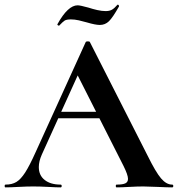

<svg xmlns="http://www.w3.org/2000/svg" viewBox="-28 -811 770 831"><path d="M233 -327H439L446 -299H218ZM717 0Q697 0 655 -2Q611 -4 592 -4Q567 -4 531 -2Q497 0 477 0Q473 0 473 -6Q473 -12 477 -12Q503 -12 514.5 -17.5Q526 -23 526 -37Q526 -54 506 -94L303 -495L352 -581L153 -142Q140 -113 140 -88Q140 -52 165.5 -32Q191 -12 234 -12Q239 -12 239 -6Q239 0 234 0Q216 0 182 -2Q144 -4 116 -4Q89 -4 51 -2Q17 0 -4 0Q-8 0 -8 -6Q-8 -12 -4 -12Q24 -12 43 -23.5Q62 -35 81 -64.5Q100 -94 126 -152L343 -629Q345 -632 352 -632Q360 -632 361 -629L611 -137Q646 -66 669 -39Q692 -12 717 -12Q722 -12 722 -6Q722 0 717 0ZM480 -790 482 -791Q484 -791 486 -788Q488 -785 487 -783Q460 -735 443.5 -719Q427 -703 404 -703Q385 -703 348 -714Q331 -719 313 -723Q295 -727 279 -727Q260 -727 252 -722Q244 -717 228 -700H227Q224 -700 221.5 -702.5Q219 -705 221 -707Q266 -788 308 -788Q319 -788 355 -778Q373 -772 393 -767.5Q413 -763 429 -763Q446 -763 456.5 -769Q467 -775 480 -790Z"/></svg>

Font: Cormorant Unicase
Style: Bold
Weight: 700
Designer: Christian Thalmann (Catharsis Fonts)
Foundry: Catharsis Fonts
Version: Version 4.000